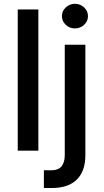

<svg xmlns="http://www.w3.org/2000/svg" viewBox="-20 -776 536 989"><path d="M177.6 -727.3V0H71.4V-727.3ZM313.6 -545.5H419.7V23.4Q419.7 105.5 375.7 149Q331.7 192.5 246.8 192.5H206V101.2H242.2Q280.2 101.2 296.9 81Q313.6 60.7 313.6 22.7ZM366.1 -629.6Q338.4 -629.6 318.7 -648.3Q299 -666.9 299 -692.8Q299 -719.1 318.7 -737.7Q338.4 -756.4 366.1 -756.4Q393.5 -756.4 413.4 -737.7Q433.2 -719.1 433.2 -692.8Q433.2 -666.9 413.4 -648.3Q393.5 -629.6 366.1 -629.6Z"/></svg>

Font: Inter Zeller Medium
Style: Regular
Weight: 500
Designer: Rasmus Andersson; Joe Bland
Foundry: zeller
Version: Version 3.015;git-dec3a8cb1